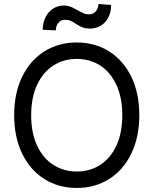

<svg xmlns="http://www.w3.org/2000/svg" viewBox="-20 -929 767 959"><path d="M635.7 -161.6C662.4 -216.6 675.8 -280.6 675.8 -353.5C675.8 -427.1 662.4 -491.2 635.7 -545.9C609 -600.6 572.1 -642.7 524.9 -672.4C477.7 -702 423.8 -716.8 363.3 -716.8C302.7 -716.8 248.9 -702 201.7 -672.4C154.5 -642.7 117.5 -600.6 90.8 -545.9C64.1 -491.2 50.8 -427.1 50.8 -353.5C50.8 -280.6 64.1 -216.6 90.8 -161.6C117.5 -106.6 154.5 -64.3 201.7 -34.7C248.9 -5 302.7 9.8 363.3 9.8C423.8 9.8 477.7 -5 524.9 -34.7C572.1 -64.3 609 -106.6 635.7 -161.6ZM561 -505.9C580.9 -463.5 590.8 -412.8 590.8 -353.5C590.8 -294.3 580.9 -243.5 561 -201.2C541.2 -158.9 514.2 -126.8 480 -105C445.8 -83.2 406.9 -72.3 363.3 -72.3C320.3 -72.3 281.6 -83.2 247.1 -105C212.6 -126.8 185.4 -158.9 165.5 -201.2C145.7 -243.5 135.7 -294.3 135.7 -353.5C135.7 -412.8 145.7 -463.5 165.5 -505.9C185.4 -548.2 212.6 -580.2 247.1 -602.1C281.6 -623.9 320.3 -634.8 363.3 -634.8C406.9 -634.8 445.8 -623.9 480 -602.1C514.2 -580.2 541.2 -548.2 561 -505.9ZM207.5 -843.3C198.1 -824.7 193.4 -803.7 193.4 -780.3L258.8 -777.3C258.8 -792.3 263 -804.9 271.5 -814.9C279.9 -825 290.7 -830.1 303.7 -830.1C314.8 -830.1 324.4 -828.5 332.5 -825.2C340.7 -821.9 349.6 -816.7 359.4 -809.6C367.2 -805 374 -801.1 379.9 -797.9C385.7 -794.6 392.7 -791.8 400.9 -789.6C409 -787.3 418.3 -786.1 428.7 -786.1C448.9 -786.1 467.1 -791 483.4 -800.8C499.7 -810.5 512.4 -824.4 521.5 -842.3C530.6 -860.2 535.2 -880.9 535.2 -904.3L471.7 -909.2C471.7 -894.9 467.3 -882.6 458.5 -872.6C449.7 -862.5 438.5 -857.4 424.8 -857.4C414.4 -857.4 404.8 -859.4 396 -863.3C387.2 -867.2 377 -872.4 365.2 -878.9C358.7 -882.8 351.9 -886.6 344.7 -890.1C337.6 -893.7 330.2 -896.5 322.8 -898.4C315.3 -900.4 307.3 -901.4 298.8 -901.4C279.3 -901.4 261.6 -896.3 245.6 -886.2C229.7 -876.1 217 -861.8 207.5 -843.3Z"/></svg>

Font: Pretendard Variable
Style: Regular
Weight: 400
Designer: Base glyphs from Inter by Rasmus Andersson; Hangeul glyphs from Noto Sans CJK(Source Han Sans) by Jang Soo-young and Kan
Foundry: Kil Hyung-jin
Version: Version 1.309;Glyphs 3.2 (3225)